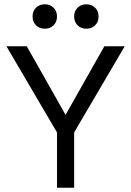

<svg xmlns="http://www.w3.org/2000/svg" viewBox="-20 -876 612 896"><path d="M148 -840Q164 -856 189 -856Q214 -856 230 -840Q246 -824 246 -799Q246 -774 230 -758Q214 -742 189 -742Q164 -742 148 -758Q132 -774 132 -799Q132 -824 148 -840ZM342 -840Q358 -856 383 -856Q408 -856 424 -840Q440 -824 440 -799Q440 -774 424 -758Q408 -742 383 -742Q358 -742 342 -758Q326 -774 326 -799Q326 -824 342 -840ZM562 -660 326 -258V0H246V-258L10 -660H105L286 -340L467 -660Z"/></svg>

Font: Work Sans
Style: Regular
Weight: 400
Designer: Wei Huang
Foundry: Wei Huang
Version: Version 1.032;PS 001.032;hotconv 1.0.70;makeotf.lib2.5.58329